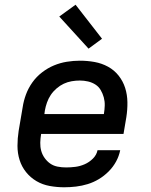

<svg xmlns="http://www.w3.org/2000/svg" viewBox="-20 -785 640 813"><path d="M252 8Q221 8 190.5 2.5Q160 -3 134.5 -18Q109 -33 90.5 -56Q72 -79 63 -107.5Q54 -136 54 -167.5Q54 -199 59 -231L76 -331Q80 -358 90 -385Q100 -412 117 -436Q134 -460 158 -478.5Q182 -497 208.5 -508Q235 -519 263 -523.5Q291 -528 318 -528Q350 -528 380.5 -522.5Q411 -517 437.5 -502.5Q464 -488 482.5 -464.5Q501 -441 510 -412.5Q519 -384 519.5 -352.5Q520 -321 515 -289L503 -218H154V-217Q151 -199 150.5 -181Q150 -163 154.5 -146.5Q159 -130 169 -116Q179 -102 192.5 -92.5Q206 -83 223.5 -79.5Q241 -76 260 -76Q279 -76 299 -78.5Q319 -81 338.5 -89.5Q358 -98 373.5 -113.5Q389 -129 393 -149H489Q484 -124 471.5 -101Q459 -78 440 -59Q421 -40 398.5 -26.5Q376 -13 351.5 -5.5Q327 2 302 5Q277 8 252 8ZM168 -302H420V-303Q423 -321 423.5 -338.5Q424 -356 419.5 -372.5Q415 -389 406.5 -403.5Q398 -418 384 -427Q370 -436 353 -440Q336 -444 318 -444Q301 -444 283.5 -441Q266 -438 250 -430.5Q234 -423 219.5 -410.5Q205 -398 195 -383Q185 -368 179 -351Q173 -334 170 -317ZM355 -579 231 -715 300 -765 412 -621Z"/></svg>

Font: Iosevka Aile Medium Oblique
Style: Regular
Weight: 500
Italic angle: -9°
Designer: Belleve Invis
Foundry: Belleve Invis
Version: Version 31.1.0; ttfautohint (v1.8.4)